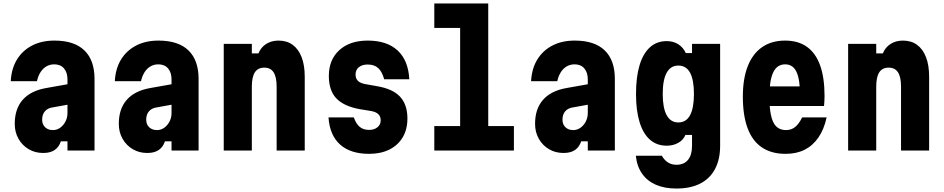

<svg xmlns="http://www.w3.org/2000/svg" viewBox="-20 -868 5440 1107"><path d="M379 -384V-266L285 -249Q255 -245 239 -226.5Q223 -208 223 -178Q223 -151 240 -134.5Q257 -118 285 -118Q308 -118 327 -131.5Q346 -145 357.5 -167.5Q369 -190 369 -216V-410Q369 -450 349 -473.5Q329 -497 293 -497Q268 -497 248 -485.5Q228 -474 214 -452.5Q200 -431 193 -400H42Q46 -473 78 -525Q110 -577 165 -605.5Q220 -634 294 -634Q408 -634 466.5 -577.5Q525 -521 525 -413V0H369V-53H331Q320 -20 295 -3Q270 14 229 14Q182 14 145 -8Q108 -30 86.5 -68Q65 -106 65 -154Q65 -240 110.5 -292Q156 -344 244 -360Z M979 -384V-266L885 -249Q855 -245 839 -226.5Q823 -208 823 -178Q823 -151 840 -134.5Q857 -118 885 -118Q908 -118 927 -131.5Q946 -145 957.5 -167.5Q969 -190 969 -216V-410Q969 -450 949 -473.5Q929 -497 893 -497Q868 -497 848 -485.5Q828 -474 814 -452.5Q800 -431 793 -400H642Q646 -473 678 -525Q710 -577 765 -605.5Q820 -634 894 -634Q1008 -634 1066.5 -577.5Q1125 -521 1125 -413V0H969V-53H931Q920 -20 895 -3Q870 14 829 14Q782 14 745 -8Q708 -30 686.5 -68Q665 -106 665 -154Q665 -240 710.5 -292Q756 -344 844 -360Z M1270 0V-615H1432V-560H1470Q1484 -595 1514.5 -614.5Q1545 -634 1586 -634Q1634 -634 1667.5 -609.5Q1701 -585 1719 -538.5Q1737 -492 1737 -426V0H1575V-368Q1575 -424 1557.5 -451Q1540 -478 1504 -478Q1467 -478 1449.5 -451Q1432 -424 1432 -368V0Z M2020 -191Q2033 -154 2054 -136.5Q2075 -119 2108 -119Q2138 -119 2156.5 -134.5Q2175 -150 2175 -174Q2175 -196 2161.5 -209.5Q2148 -223 2119 -228L2052 -239Q1961 -256 1918.5 -301.5Q1876 -347 1876 -430Q1876 -524 1936.5 -579Q1997 -634 2100 -634Q2211 -634 2272.5 -577Q2334 -520 2340 -411H2195Q2183 -455 2160.5 -475.5Q2138 -496 2100 -496Q2068 -496 2049 -480.5Q2030 -465 2030 -438Q2030 -415 2044 -401.5Q2058 -388 2087 -383L2154 -371Q2244 -356 2286.5 -310.5Q2329 -265 2329 -185Q2329 -122 2302 -76.5Q2275 -31 2225.5 -6Q2176 19 2108 19Q2001 19 1941 -34.5Q1881 -88 1874 -191Z M2484 -848H2795V-141H2943V0H2484V-141H2633V-707H2484Z M3379 -384V-266L3285 -249Q3255 -245 3239 -226.5Q3223 -208 3223 -178Q3223 -151 3240 -134.5Q3257 -118 3285 -118Q3308 -118 3327 -131.5Q3346 -145 3357.5 -167.5Q3369 -190 3369 -216V-410Q3369 -450 3349 -473.5Q3329 -497 3293 -497Q3268 -497 3248 -485.5Q3228 -474 3214 -452.5Q3200 -431 3193 -400H3042Q3046 -473 3078 -525Q3110 -577 3165 -605.5Q3220 -634 3294 -634Q3408 -634 3466.5 -577.5Q3525 -521 3525 -413V0H3369V-53H3331Q3320 -20 3295 -3Q3270 14 3229 14Q3182 14 3145 -8Q3108 -30 3086.5 -68Q3065 -106 3065 -154Q3065 -240 3110.5 -292Q3156 -344 3244 -360Z M4132 -27Q4132 51 4102.5 106.5Q4073 162 4017 190.5Q3961 219 3880 219Q3811 219 3761 197Q3711 175 3681.5 132.5Q3652 90 3646 30H3796Q3810 55 3831 68.5Q3852 82 3880 82Q3924 82 3947 53.5Q3970 25 3970 -27V-90H3932Q3919 -60 3890 -44Q3861 -28 3824 -28Q3767 -28 3727.5 -62.5Q3688 -97 3667.5 -164Q3647 -231 3647 -326Q3647 -424 3667.5 -492Q3688 -560 3727.5 -595.5Q3767 -631 3824 -631Q3862 -631 3890.5 -613Q3919 -595 3934 -562H3970V-615H4132ZM3801 -326Q3801 -245 3824 -203.5Q3847 -162 3891 -162Q3936 -162 3958.5 -203.5Q3981 -245 3981 -326Q3981 -408 3958.5 -449Q3936 -490 3891 -490Q3847 -490 3824 -449Q3801 -408 3801 -326Z M4382 -370H4652L4593 -314Q4593 -409 4572.5 -453Q4552 -497 4507 -497Q4460 -497 4438 -450.5Q4416 -404 4416 -311Q4416 -211 4438 -164.5Q4460 -118 4512 -118Q4542 -118 4564 -135.5Q4586 -153 4605 -191H4746Q4731 -122 4698.5 -75Q4666 -28 4619 -4.5Q4572 19 4509 19Q4428 19 4373 -18Q4318 -55 4290.5 -128.5Q4263 -202 4263 -311Q4263 -415 4291.5 -487Q4320 -559 4374.5 -596.5Q4429 -634 4507 -634Q4582 -634 4632.5 -598Q4683 -562 4708.5 -491Q4734 -420 4734 -314Q4734 -295 4733 -283Q4732 -271 4731 -257H4382Z M4870 0V-615H5032V-560H5070Q5084 -595 5114.5 -614.5Q5145 -634 5186 -634Q5234 -634 5267.5 -609.5Q5301 -585 5319 -538.5Q5337 -492 5337 -426V0H5175V-368Q5175 -424 5157.5 -451Q5140 -478 5104 -478Q5067 -478 5049.5 -451Q5032 -424 5032 -368V0Z"/></svg>

Font: Martian Mono Condensed
Style: Bold
Weight: 700
Width: 3
Designer: Roman Shamin
Foundry: Evil Martians
Version: Version 1.000